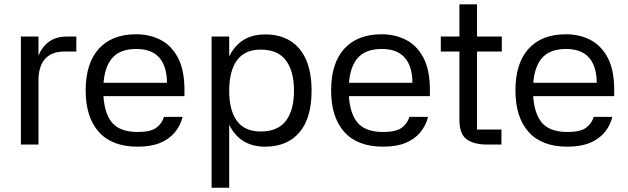

<svg xmlns="http://www.w3.org/2000/svg" viewBox="-20 -676 2937 898"><path d="M160 0H77.7V-505H160V-416.3Q177.7 -458.7 210.5 -481.8Q243.3 -505 291.7 -505H337V-435H281.3Q222 -435 191 -400.8Q160 -366.7 160 -298.7Z M420.7 -288.7H761Q760.3 -367 724.5 -407Q688.7 -447 617 -447Q537 -447 500 -398.7Q463 -350.3 463 -255Q463 -158.3 499.3 -108.5Q535.7 -58.7 624 -58.7Q683 -58.7 709.8 -77.7Q736.7 -96.7 747 -129.3H834Q824 -88.7 798 -57.2Q772 -25.7 729.3 -7.8Q686.7 10 624 10Q504 10 442.3 -58.8Q380.7 -127.7 380.7 -253Q380.7 -380.3 442.2 -448Q503.7 -515.7 617 -515.7Q679.3 -515.7 730.2 -490Q781 -464.3 811.8 -407Q842.7 -349.7 842.7 -254.3V-226.3H419.7Z M1052 -505V202H969.7V-505ZM1220 10Q1152.7 10 1108.3 -23Q1064 -56 1042.8 -114.8Q1021.7 -173.7 1021.7 -251.7Q1021.7 -330.3 1042.8 -389.5Q1064 -448.7 1108.3 -481.8Q1152.7 -515 1220 -515Q1289.3 -515 1337.8 -484.8Q1386.3 -454.7 1411.8 -396.2Q1437.3 -337.7 1437.3 -251.7Q1437.3 -123.3 1380.3 -56.7Q1323.3 10 1220 10ZM1199.7 -61Q1279 -61 1317 -110.7Q1355 -160.3 1355 -251.7Q1355 -343.3 1317 -393.7Q1279 -444 1199.7 -444Q1124.3 -444 1088.2 -393.7Q1052 -343.3 1052 -251.7Q1052 -160 1088.2 -110.5Q1124.3 -61 1199.7 -61Z M1568.7 -288.7H1909Q1908.3 -367 1872.5 -407Q1836.7 -447 1765 -447Q1685 -447 1648 -398.7Q1611 -350.3 1611 -255Q1611 -158.3 1647.3 -108.5Q1683.7 -58.7 1772 -58.7Q1831 -58.7 1857.8 -77.7Q1884.7 -96.7 1895 -129.3H1982Q1972 -88.7 1946 -57.2Q1920 -25.7 1877.3 -7.8Q1834.7 10 1772 10Q1652 10 1590.3 -58.8Q1528.7 -127.7 1528.7 -253Q1528.7 -380.3 1590.2 -448Q1651.7 -515.7 1765 -515.7Q1827.3 -515.7 1878.2 -490Q1929 -464.3 1959.8 -407Q1990.7 -349.7 1990.7 -254.3V-226.3H1567.7Z M2327 -435H2211V-70H2325.3V0H2256.7Q2196.3 0 2162.5 -24.7Q2128.7 -49.3 2128.7 -115.7V-435H2041.7V-505H2128.7V-655.7H2211V-505H2327Z M2430.7 -288.7H2771Q2770.3 -367 2734.5 -407Q2698.7 -447 2627 -447Q2547 -447 2510 -398.7Q2473 -350.3 2473 -255Q2473 -158.3 2509.3 -108.5Q2545.7 -58.7 2634 -58.7Q2693 -58.7 2719.8 -77.7Q2746.7 -96.7 2757 -129.3H2844Q2834 -88.7 2808 -57.2Q2782 -25.7 2739.3 -7.8Q2696.7 10 2634 10Q2514 10 2452.3 -58.8Q2390.7 -127.7 2390.7 -253Q2390.7 -380.3 2452.2 -448Q2513.7 -515.7 2627 -515.7Q2689.3 -515.7 2740.2 -490Q2791 -464.3 2821.8 -407Q2852.7 -349.7 2852.7 -254.3V-226.3H2429.7Z"/></svg>

Font: 42dot Sans Light
Style: Regular
Weight: 300
Designer: 42dot
Version: Version 1.000